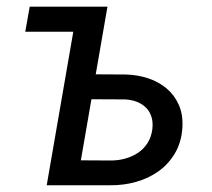

<svg xmlns="http://www.w3.org/2000/svg" viewBox="-20 -548 627 568"><path d="M67.9 -528.3H297.9L263.2 -328.1L351.6 -327.6Q387.2 -326.7 418.7 -316.2Q450.2 -305.7 473.4 -285.9Q496.6 -266.1 509.3 -237.1Q522 -208 519.5 -169.4Q516.6 -127 497.8 -95Q479 -63 449.5 -41.7Q419.9 -20.5 382.8 -10Q345.7 0.5 306.6 0H118.2L196.8 -454.1H54.7ZM250.5 -254.4 219.2 -73.7 308.6 -73.2Q330.6 -73.2 351.3 -79.1Q372.1 -85 388.7 -96.2Q405.3 -107.4 416.5 -125Q427.7 -142.6 430.7 -166Q433.1 -186 428.2 -201.9Q423.3 -217.8 412.4 -229Q401.4 -240.2 385.5 -246.6Q369.6 -252.9 350.1 -253.9Z"/></svg>

Font: Roboto Mono
Style: Italic
Weight: 400
Designer: Google
Version: Version 2.000985; 2015; ttfautohint (v1.3)